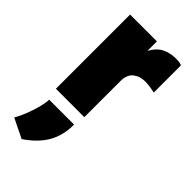

<svg xmlns="http://www.w3.org/2000/svg" viewBox="-234 -534 860 860"><g transform="rotate(45 196.0 -104.0)"><path d="M46 0V-470H216V-410Q237 -448 266.5 -462Q296 -476 331 -476Q344 -476 353 -474.5Q362 -473 368 -470V-298Q353 -301 337.5 -303.5Q322 -306 306 -306Q272 -306 249 -287.5Q226 -269 226 -227V0ZM97 268 5 223Q21 195 33 163Q45 131 52 103Q59 75 59 60V56H217V60Q217 125 188 175.5Q159 226 97 268Z"/></g></svg>

Font: Gantari Black
Style: Regular
Weight: 900
Version: Version 1.000